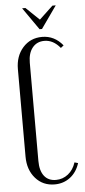

<svg xmlns="http://www.w3.org/2000/svg" viewBox="-59 -886 411 927"><g transform="rotate(-5 147.0 -422.5)"><path d="M85 -853H101.1L166 -791L231.9 -853H248L171.9 -745.1H160.2ZM39.1 -138.2V-562Q39.1 -625 75.4 -666Q111.8 -707 168.9 -707Q228.5 -707 269 -657.2L254.9 -646Q221.2 -687 178.2 -687Q141.6 -687 120.4 -660.6Q99.1 -634.3 99.1 -587.9V-111.8Q99.1 -64.5 119.1 -38.8Q139.2 -13.2 175.8 -13.2Q209 -13.2 234.9 -33.7Q260.7 -54.2 272 -89.8L289.1 -85Q275.4 -41.5 243.2 -16.8Q210.9 7.8 168 7.8Q110.8 7.8 75 -33.2Q39.1 -74.2 39.1 -138.2Z"/></g></svg>

Font: Moniqa Narrow Heading
Style: Regular
Weight: 400
Width: 4
Designer: Rajesh Rajput
Foundry: Rajesh Rajput
Version: Version 1.000